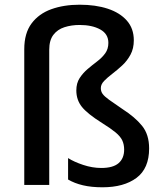

<svg xmlns="http://www.w3.org/2000/svg" viewBox="-20 -785 695 815"><path d="M548 -614Q548 -579 534 -553Q520 -527 499 -507.5Q478 -488 457 -472Q436 -456 422 -441.5Q408 -427 408 -411Q408 -397 415.5 -386.5Q423 -376 443 -361.5Q463 -347 500 -322Q553 -288 583 -251Q613 -214 613 -155Q613 -70 559.5 -30Q506 10 415 10Q368 10 332 1.5Q296 -7 269 -23V-114Q294 -98 333 -85Q372 -72 410 -72Q460 -72 483.5 -92.5Q507 -113 507 -150Q507 -172 499 -189Q491 -206 470.5 -223Q450 -240 413 -263Q351 -302 327.5 -331.5Q304 -361 304 -401Q304 -432 318 -453.5Q332 -475 352 -492Q372 -509 392.5 -524.5Q413 -540 426.5 -558.5Q440 -577 440 -603Q440 -641 405.5 -660Q371 -679 318 -679Q283 -679 253.5 -669.5Q224 -660 206.5 -637Q189 -614 189 -574V0H83V-576Q83 -644 114 -685.5Q145 -727 198 -746Q251 -765 318 -765Q386 -765 437.5 -748Q489 -731 518.5 -697.5Q548 -664 548 -614Z"/></svg>

Font: Noto Sans Ethiopic Medium
Style: Regular
Weight: 500
Designer: Monotype Design Team
Foundry: Monotype Imaging Inc.
Version: Version 2.102; ttfautohint (v1.8.4.7-5d5b)